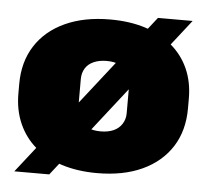

<svg xmlns="http://www.w3.org/2000/svg" viewBox="-47 -626 749 706"><g transform="rotate(5 327.5 -273.0)"><path d="M334 11Q262 11 204 -7.5Q146 -26 105.5 -60.5Q65 -95 43 -144.5Q21 -194 21 -255V-291Q21 -372 59 -431.5Q97 -491 167.5 -523.5Q238 -556 334 -556Q407 -556 464.5 -537.5Q522 -519 563 -484Q604 -449 625.5 -400.5Q647 -352 647 -291V-255Q647 -173 609 -113.5Q571 -54 501 -21.5Q431 11 334 11ZM334 -143Q362 -143 382 -152Q402 -161 413 -178.5Q424 -196 424 -217V-328Q424 -351 413 -368Q402 -385 382 -394Q362 -403 334 -403Q307 -403 286.5 -394Q266 -385 255.5 -368Q245 -351 245 -328V-217Q245 -196 255.5 -178.5Q266 -161 286.5 -152Q307 -143 334 -143ZM31 31 508 -577H636L160 31Z"/></g></svg>

Font: Hubot Sans Condensed ExtraLight Black
Style: Regular
Weight: 900
Version: Version 2.000